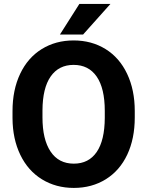

<svg xmlns="http://www.w3.org/2000/svg" viewBox="-20 -921 730 951"><path d="M647.5 -339.4Q647.5 -234.4 610.4 -155.3Q573.2 -76.2 504.2 -33.2Q435.1 9.8 345.7 9.8Q257.3 9.8 188 -32.7Q118.7 -75.2 80.6 -154.1Q42.5 -232.9 42 -335.4V-370.6Q42 -475.6 79.8 -555.4Q117.7 -635.3 186.8 -678Q255.9 -720.7 344.7 -720.7Q433.6 -720.7 502.7 -678Q571.8 -635.3 609.6 -555.4Q647.5 -475.6 647.5 -371.1ZM499 -371.6Q499 -483.4 459 -541.5Q418.9 -599.6 344.7 -599.6Q271 -599.6 231 -542.2Q190.9 -484.9 190.4 -374V-339.4Q190.4 -230.5 230.5 -170.4Q270.5 -110.4 345.7 -110.4Q419.4 -110.4 459 -168.2Q498.5 -226.1 499 -336.9ZM373 -901.4H526.9L391.6 -750H276.9Z"/></svg>

Font: Robotiche
Style: Bold
Weight: 700
Designer: Google
Version: Version 2.001150; 2014